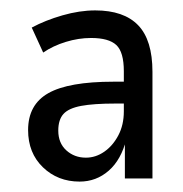

<svg xmlns="http://www.w3.org/2000/svg" viewBox="-20 -734 352 369"><path d="M133 -385Q91 -385 62.5 -412.5Q34 -440 34 -484Q34 -533 73 -555Q112 -577 198 -577H226V-535H202Q160 -535 136 -530.5Q112 -526 102 -515Q92 -504 92 -483Q92 -459 107.5 -445Q123 -431 145 -431Q164 -431 180.5 -442.5Q197 -454 207.5 -474Q218 -494 218 -520V-597Q218 -634 203.5 -647.5Q189 -661 155 -661Q131 -661 106.5 -653.5Q82 -646 63 -633L41 -681Q67 -695 100 -704.5Q133 -714 163 -714Q218 -714 245.5 -685.5Q273 -657 273 -596V-391H220V-467H223Q213 -427 189 -406Q165 -385 133 -385Z"/></svg>

Font: Nunito Sans 7pt Condensed
Style: Regular
Weight: 400
Width: 3
Designer: Vernon Adams
Foundry: Vernon Adams
Version: Version 3.101;gftools[0.9.27]